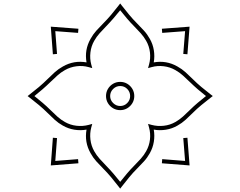

<svg xmlns="http://www.w3.org/2000/svg" viewBox="-20 -932 1416 1131"><path d="M688 -425.3Q712.4 -425.3 729.5 -408Q746.6 -390.6 746.6 -366.2Q746.6 -342.3 729.5 -325Q712.4 -307.6 688 -307.6Q664.1 -307.6 646.5 -325Q628.9 -342.3 628.9 -366.2Q628.9 -390.6 646.5 -408Q664.1 -425.3 688 -425.3ZM688 -449.7Q665 -449.7 646 -438.5Q627 -427.2 615.7 -408.2Q604.5 -389.2 604.5 -366.2Q604.5 -343.3 615.7 -324.5Q627 -305.7 646 -294.4Q665 -283.2 688 -283.2Q710.9 -283.2 729.7 -294.4Q748.5 -305.7 759.8 -324.5Q771 -343.3 771 -366.2Q771 -389.2 759.8 -408.2Q748.5 -427.2 729.7 -438.5Q710.9 -449.7 688 -449.7ZM279.3 42.5 441.9 29.8 439.9 5.4 305.7 16.1 315.9 -118.7 291.5 -120.6ZM1096.7 42.5 1084 -120.6 1059.6 -118.7 1070.3 16.1 935.5 5.4 933.6 29.8ZM1096.7 -774.9 933.6 -762.7 935.5 -738.3 1070.3 -748.5 1059.6 -614.3 1084 -612.3ZM279.3 -774.9 291.5 -612.3 315.9 -614.3 305.7 -748.5 439.9 -738.3 441.9 -762.7ZM688 -871.6Q707.5 -847.2 727.5 -823.5Q747.6 -799.8 770 -777.3Q790 -757.3 808.8 -736.3Q827.6 -715.3 840.8 -691.9Q858.9 -660.6 863.3 -623.8Q867.7 -586.9 857.9 -551.8L852.1 -530.8L873 -536.6Q907.7 -546.4 944.8 -541.7Q981.9 -537.1 1013.2 -519Q1036.6 -505.9 1057.4 -487.3Q1078.1 -468.8 1098.6 -448.7Q1121.1 -426.8 1144.8 -406.2Q1168.5 -385.7 1193.4 -366.2Q1168.9 -346.7 1145 -326.7Q1121.1 -306.6 1098.6 -284.2Q1078.6 -264.2 1057.6 -245.4Q1036.6 -226.6 1013.2 -213.4Q981.9 -195.3 945.1 -191.2Q908.2 -187 873 -196.3L852.1 -202.1L857.9 -181.2Q867.7 -146 863.3 -109.4Q858.9 -72.8 840.8 -41Q828.1 -18.1 809.1 3.2Q790 24.4 770 44.4Q747.6 66.9 727.5 90.8Q707.5 114.7 688 139.2Q668.5 114.3 647.9 90.6Q627.4 66.9 605.5 44.4Q585.4 23.9 566.9 3.2Q548.3 -17.6 535.2 -41Q517.1 -72.8 512.7 -109.6Q508.3 -146.5 517.6 -181.2L523.4 -202.1L502.4 -196.3Q467.3 -187 430.7 -191.2Q394 -195.3 362.3 -213.4Q339.4 -226.1 318.1 -245.1Q296.9 -264.2 276.9 -284.2Q254.4 -306.6 230.7 -326.7Q207 -346.7 182.6 -366.2Q207 -385.7 230.7 -406.2Q254.4 -426.8 276.9 -448.7Q297.4 -468.8 318.1 -487.3Q338.9 -505.9 362.3 -519Q394 -537.1 430.9 -541.7Q467.8 -546.4 502.4 -536.6L523.4 -530.8L517.6 -551.8Q508.3 -586.4 512.7 -623.5Q517.1 -660.6 535.2 -691.9Q548.3 -715.3 566.9 -736.1Q585.4 -756.8 605.5 -777.3Q627.4 -799.8 647.9 -823.5Q668.5 -847.2 688 -871.6ZM688 -911.6 678.2 -898.9Q657.2 -871.6 634.8 -845Q612.3 -818.4 587.9 -793.9Q566.9 -772.9 547.6 -751.5Q528.3 -730 513.7 -703.6Q476.6 -638.7 489.7 -564.5Q415.5 -577.6 350.6 -540.5Q324.2 -525.9 302.7 -506.6Q281.2 -487.3 260.3 -466.3Q235.8 -441.9 209.2 -419.4Q182.6 -397 155.3 -376L142.6 -366.2L155.3 -356.4Q182.6 -335.4 209.2 -313.2Q235.8 -291 260.3 -266.6Q281.2 -245.6 302.7 -226.1Q324.2 -206.5 350.6 -191.9Q382.3 -173.8 418.2 -168Q454.1 -162.1 489.7 -168.5Q476.6 -94.2 513.7 -29.3Q528.3 -2.9 547.6 18.6Q566.9 40 587.9 61Q612.3 85.4 634.8 112.3Q657.2 139.2 678.2 166.5L688 179.2L697.8 166.5Q718.8 139.2 741 112.3Q763.2 85.4 787.6 61Q808.6 40 828.1 18.6Q847.7 -2.9 862.3 -29.3Q880.4 -61 886.2 -96.9Q892.1 -132.8 885.7 -168.5Q921.4 -162.1 957.5 -168Q993.7 -173.8 1024.9 -191.9Q1051.3 -206.5 1072.8 -226.1Q1094.2 -245.6 1115.2 -266.6Q1139.6 -291 1166.5 -313.2Q1193.4 -335.4 1220.7 -356.4L1233.4 -366.2L1220.7 -376Q1193.4 -397 1166.5 -419.4Q1139.6 -441.9 1115.2 -466.3Q1094.2 -487.3 1072.8 -506.6Q1051.3 -525.9 1024.9 -540.5Q960 -577.6 885.7 -564.5Q892.1 -600.1 886.2 -636.2Q880.4 -672.4 862.3 -703.6Q847.7 -730 828.1 -751.5Q808.6 -772.9 787.6 -793.9Q763.2 -818.4 741 -845Q718.8 -871.6 697.8 -898.9Z"/></svg>

Font: Pinar FD VF
Style: Regular
Weight: 300
Designer: Amin Abedi
Version: Version 2.000